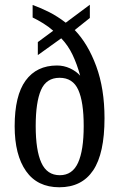

<svg xmlns="http://www.w3.org/2000/svg" viewBox="-20 -782 504 812"><path d="M231 10Q138 10 90 -58.5Q42 -127 42 -248Q42 -378 88.5 -441.5Q135 -505 221 -505Q250 -505 276 -493Q302 -481 319 -462Q306 -510 287 -550Q268 -590 239 -620L140 -549V-604L205 -652Q186 -669 162.5 -683.5Q139 -698 118 -708V-761Q154 -748 188.5 -730.5Q223 -713 258 -686L360 -762V-706L296 -655Q352 -597 387 -502Q422 -407 422 -282Q422 -133 374 -61.5Q326 10 231 10ZM233 -41Q286 -41 310 -93.5Q334 -146 334 -249Q334 -351 311 -402Q288 -453 232 -453Q176 -453 153.5 -401.5Q131 -350 131 -249Q131 -146 155 -93.5Q179 -41 233 -41Z"/></svg>

Font: Noto Serif Khmer ExtraCondensed
Style: Regular
Weight: 400
Width: 2
Designer: Danh Hong and the Monotype Design Team
Foundry: Monotype Imaging Inc.
Version: Version 2.004; ttfautohint (v1.8.4.7-5d5b)